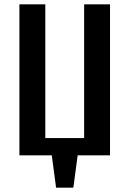

<svg xmlns="http://www.w3.org/2000/svg" viewBox="-20 -720 600 890"><path d="M240 150 220 0H70V-700H190V-80H370V-700H490V0H340L320 150Z"/></svg>

Font: Cuprum
Style: Regular
Weight: 400
Designer: Jovanny Lemonad
Foundry: Jovanny Lemonad
Version: Version 3.000